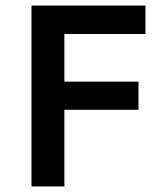

<svg xmlns="http://www.w3.org/2000/svg" viewBox="-20 -669 587 689"><path d="M211 0H93V-649H502V-547H211V-376H477V-275H211Z"/></svg>

Font: Karla Neue
Style: Bold
Weight: 700
Designer: Jonathan Pinhorn
Foundry: PYRS Fontlab Ltd. / Made with FontLab
Version: Version 1.000;PS 001.001;hotconv 1.0.56